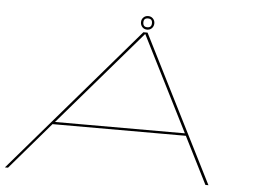

<svg xmlns="http://www.w3.org/2000/svg" viewBox="-53 -822 1170 888"><g transform="rotate(5 532.5 -377.5)"><path d="M0.5 0 584 -678.5H603.5L945.5 0H931.5L821.5 -218.5H202.5L15 0ZM213 -229.5H816L593.5 -671H593ZM600 -692Q586.5 -692 577.8 -701.2Q569 -710.5 569 -724Q569 -737 577.8 -746Q586.5 -755 600 -755Q613.5 -755 622.2 -746Q631 -737 631 -724Q631 -710.5 622.2 -701.2Q613.5 -692 600 -692ZM600 -703Q620 -703 620 -724Q620 -744 600 -744Q580 -744 580 -724Q580 -703 600 -703Z"/></g></svg>

Font: Anybody UltraExpanded Thin
Style: Italic
Weight: 100
Width: 9
Italic angle: -10°
Designer: Tyler Finck
Foundry: Etcetera Type Company
Version: Version 1.010; ttfautohint (v1.8.3) -l 8 -r 50 -G 200 -x 14 